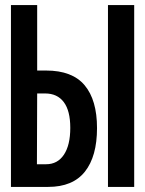

<svg xmlns="http://www.w3.org/2000/svg" viewBox="-20 -734 570 754"><path d="M23 0V-714H126V-457H161Q264 -457 312.5 -399Q361 -341 361 -231Q361 -120 313.5 -60Q266 0 169 0ZM404 0V-714H507V0ZM125 -89H161Q206 -89 231 -126.5Q256 -164 256 -232Q256 -299 230.5 -333Q205 -367 157 -367H126Z"/></svg>

Font: Noto Sans Mono Condensed SemiBold
Style: Regular
Weight: 600
Width: 3
Designer: Monotype Design Team
Foundry: Monotype Imaging Inc.
Version: Version 2.014